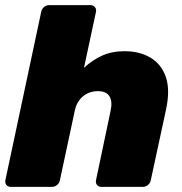

<svg xmlns="http://www.w3.org/2000/svg" viewBox="-26 -730 712 750"><path d="M16 0Q5 0 -1 -7.5Q-7 -15 -5 -26L135 -684Q137 -695 146 -702.5Q155 -710 166 -710H327Q338 -710 344.5 -702.5Q351 -695 349 -684L302 -465Q334 -495 372.5 -512.5Q411 -530 460 -530Q519 -530 561.5 -505Q604 -480 621.5 -430Q639 -380 623 -304L563 -26Q561 -15 552 -7.5Q543 0 532 0H370Q359 0 353 -7.5Q347 -15 349 -26L406 -297Q414 -334 401.5 -354Q389 -374 356 -374Q334 -374 315.5 -365Q297 -356 284 -339Q271 -322 266 -297L208 -26Q206 -15 197 -7.5Q188 0 177 0Z"/></svg>

Font: Rubik Light ExtraBold
Style: Italic
Weight: 800
Italic angle: -12°
Version: Version 2.104